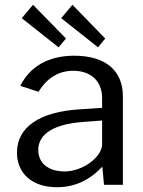

<svg xmlns="http://www.w3.org/2000/svg" viewBox="-20 -773 598 803"><path d="M118 -753 71 -697 225 -575 256 -612ZM283 -753 236 -697 390 -575 420 -612ZM218 10C294 10 355 -20 408 -76L415 0H494V-370C494 -474 426 -540 290 -540C181 -540 104 -493 65 -414L141 -389C178 -449 228 -477 286 -477C361 -477 407 -433 407 -363V-322L316 -316C145 -306 51 -241 51 -135C51 -48 114 10 218 10ZM250 -56C183 -56 140 -90 140 -146C140 -216 212 -255 329 -263L407 -269V-166C402 -111 322 -56 250 -56Z"/></svg>

Font: 18Franklin
Style: Regular
Weight: 400
Designer: Pablo Impallari, Rodrigo Fuenzalida (Modified by Dan O. Williams)
Version: Version 0.025;PS 000.025;hotconv 1.0.88;makeotf.lib2.5.64775